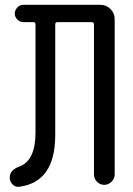

<svg xmlns="http://www.w3.org/2000/svg" viewBox="-20 -750 540 779"><path d="M57.6 7.8Q43 9.8 31.2 -1.5Q19.5 -12.7 19.5 -29.3Q19.5 -60.5 58.6 -74.2Q124 -98.6 124 -211.9V-651.4Q124 -660.2 115.2 -660.2H75.2Q61.5 -660.2 50.8 -670.4Q40 -680.7 40 -694.8Q40 -709 50.3 -719.7Q60.5 -730.5 75.2 -730.5H387.7Q411.1 -730.5 428.2 -713.4Q445.3 -696.3 445.3 -672.9V-42Q445.3 -25.4 432.6 -12.7Q419.9 0 402.8 0Q385.7 0 373.5 -12.7Q361.3 -25.4 361.3 -42V-651.4Q361.3 -660.2 351.6 -660.2H212.9Q204.1 -660.2 204.1 -651.4V-202.1Q204.1 -10.7 57.6 7.8Z"/></svg>

Font: Rounded Mgen+ 2m regular
Style: Regular
Weight: 400
Designer: [Source Han Sans]
Ryoko NISHIZUKA  (kana & ideographs); Paul D. Hunt (Latin, Greek & Cyrillic); Wenlong ZHANG  (bopomofo
Version: Version 1.059.20150602